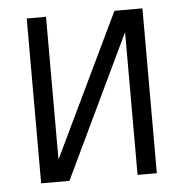

<svg xmlns="http://www.w3.org/2000/svg" viewBox="-44 -572 588 615"><g transform="rotate(-5 250.0 -265.0)"><path d="M64 0H155L374 -459V0H436V-530H346L126 -71V-530H64Z"/></g></svg>

Font: Iosevka SS09 Light
Style: Regular
Weight: 300
Monospace: yes
Designer: Belleve Invis
Foundry: Belleve Invis
Version: Version 5.2.1; ttfautohint (v1.8.3)